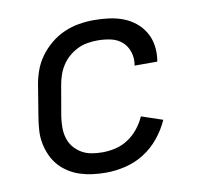

<svg xmlns="http://www.w3.org/2000/svg" viewBox="-66 -609 732 688"><g transform="rotate(-10 300.0 -265.0)"><path d="M266 8Q242 8 218.5 5Q195 2 173 -5Q151 -12 131.5 -24.5Q112 -37 97.5 -53.5Q83 -70 73.5 -91Q64 -112 59.5 -135Q55 -158 56.5 -182Q58 -206 62 -230L80 -340Q84 -367 93.5 -394Q103 -421 120 -444.5Q137 -468 160 -487Q183 -506 209.5 -517.5Q236 -529 263.5 -533.5Q291 -538 318 -538Q346 -538 372.5 -534.5Q399 -531 423 -522Q447 -513 467 -497Q487 -481 500 -459Q513 -437 517 -411Q521 -385 517 -358Q517 -356 516.5 -355Q516 -354 516 -352H433Q433 -353 433.5 -354Q434 -355 434 -355Q438 -379 430.5 -402Q423 -425 406 -439.5Q389 -454 366 -459Q343 -464 318 -464Q300 -464 281.5 -461Q263 -458 245.5 -449.5Q228 -441 213 -428Q198 -415 187.5 -398.5Q177 -382 171 -364Q165 -346 162 -328L143 -218Q140 -198 140 -178Q140 -158 145.5 -139.5Q151 -121 163 -106.5Q175 -92 191 -82.5Q207 -73 226.5 -69.5Q246 -66 266 -66Q290 -66 314 -71.5Q338 -77 359.5 -91Q381 -105 397.5 -125.5Q414 -146 424 -169L501 -143Q486 -109 461.5 -79Q437 -49 405 -29Q373 -9 337 -0.5Q301 8 266 8Z"/></g></svg>

Font: Iosevka Curly Extended
Style: Italic
Weight: 400
Width: 7
Italic angle: -9°
Monospace: yes
Designer: Belleve Invis
Foundry: Belleve Invis
Version: Version 11.1.0; ttfautohint (v1.8.3)